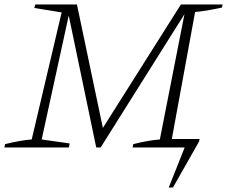

<svg xmlns="http://www.w3.org/2000/svg" viewBox="-29 -665 1024 866"><path d="M-9 0 -6 -15Q62 -32 114 -36L249 -609L126 -629L130 -645H318L435 -88L787 -645H975L972 -631Q931 -622 903 -617.5Q875 -613 851 -611L746 -38H871L869 -27L751 181H732L804 0H569L572 -15Q640 -32 692 -36L803 -601L425 0H405L281 -595L159 -36L285 -18L282 0Z"/></svg>

Font: Piazzolla SC ExtraLight
Style: Italic
Weight: 200
Italic angle: -11.3°
Designer: Juan Pablo del Peral
Foundry: Huerta Tipografica
Version: Version 1.330